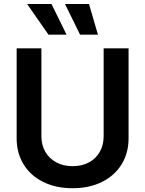

<svg xmlns="http://www.w3.org/2000/svg" viewBox="-20 -955 745 985"><path d="M639.6 -707V-245.1Q639.6 -169.9 603.8 -111.8Q567.9 -53.7 502.7 -21.5Q437.5 10.7 352.5 10.7Q267.1 10.7 201.9 -21.5Q136.7 -53.7 101.1 -111.8Q65.4 -169.9 65.4 -245.1V-707H192.4V-255.9Q192.4 -211.4 212.2 -176.8Q231.9 -142.1 268.3 -122.3Q304.7 -102.5 352.5 -102.5Q400.4 -102.5 436.5 -122.1Q472.7 -141.6 492.2 -176.5Q511.7 -211.4 511.7 -255.9V-707ZM119.1 -934.6H244.1L321.3 -777.3H228.5ZM313.5 -934.6H436.5L482.4 -777.3H390.6Z"/></svg>

Font: Pretendard Std SemiBold
Style: Regular
Weight: 600
Designer: Base glyphs from Inter by Rasmus Andersson; Hangeul glyphs from Noto Sans CJK(Source Han Sans) by Jang Soo-young and Kan
Foundry: Kil Hyung-jin
Version: Version 1.309